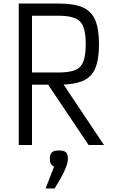

<svg xmlns="http://www.w3.org/2000/svg" viewBox="-20 -820 640 1086"><path d="M86 0V-800H312Q398 -800 447.5 -778.5Q497 -757 518.5 -706.5Q540 -656 540 -571Q540 -483 518.5 -433Q497 -383 447.5 -362Q398 -341 312 -341H109V-410H312Q371 -410 404.5 -423.5Q438 -437 451.5 -472Q465 -507 465 -571Q465 -633 451.5 -668Q438 -703 404.5 -717Q371 -731 312 -731H161V0ZM481 0 222 -386H310L568 0ZM238 246 286 122Q262 114 262 78Q262 52 273.5 41.5Q285 31 313 31Q342 31 353 41.5Q364 52 364 78Q364 99 352.5 128Q341 157 323.5 188Q306 219 289 246Z"/></svg>

Font: Victor Mono
Style: Regular
Weight: 400
Monospace: yes
Designer: Rune Bjørnerås
Version: Version 1.561;gftools[0.9.30]